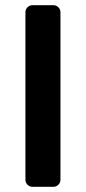

<svg xmlns="http://www.w3.org/2000/svg" viewBox="-20 -720 331 740"><path d="M86 -8C91.3 -2.7 97.7 0 105 0H186C193.3 0 199.7 -2.7 205 -8C210.3 -13.3 213 -19.7 213 -27V-673C213 -680.3 210.3 -686.7 205 -692C199.7 -697.3 193.3 -700 186 -700H105C97.7 -700 91.3 -697.3 86 -692C80.7 -686.7 78 -680.3 78 -673V-27C78 -19.7 80.7 -13.3 86 -8Z"/></svg>

Font: Rubik
Style: Regular
Weight: 500
Designer: Hubert & Fischer
Foundry: Hubert & Fischer
Version: Version 1.100